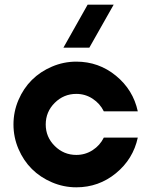

<svg xmlns="http://www.w3.org/2000/svg" viewBox="-20 -798 655 828"><path d="M253.4 -592.3 357.9 -777.8H470.2L365.2 -592.3ZM309.1 -129.9Q347.7 -129.9 379.4 -150.4Q411.1 -170.9 427.7 -204.6H574.2Q554.2 -111.8 480 -51Q405.8 9.8 309.1 9.8Q254.4 9.8 204.1 -11.7Q153.8 -33.2 117.4 -69.3Q81.1 -105.5 59.6 -155.8Q38.1 -206.1 38.1 -261.2Q38.1 -316.4 59.6 -366.7Q81.1 -417 117.4 -453.1Q153.8 -489.3 204.1 -510.7Q254.4 -532.2 309.1 -532.2Q405.8 -532.2 480 -471.4Q554.2 -410.6 574.2 -317.9H427.7Q411.1 -351.6 379.4 -372.3Q347.7 -393.1 309.1 -393.1Q254.9 -393.1 216.1 -354.5Q177.2 -315.9 177.2 -261.2Q177.2 -207 216.1 -168.5Q254.9 -129.9 309.1 -129.9Z"/></svg>

Font: Basically A Sans Serif
Style: Bold
Weight: 700
Designer: Hyung-Suk Kim
Foundry: Mental Design
Version: 1.000